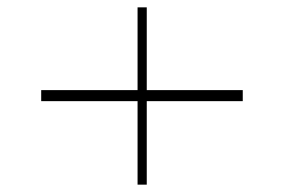

<svg xmlns="http://www.w3.org/2000/svg" viewBox="-20 -512 772 522"><path d="M92 -267V-237H354V-10H379V-237H640V-267H379V-492H354V-267Z"/></svg>

Font: Sprat
Style: Regular
Weight: 400
Designer: Ethan Nakache
Foundry: Collletttivo
Version: Version 2.000;Glyphs 3.2 (3217)